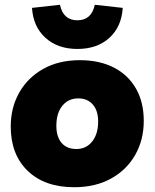

<svg xmlns="http://www.w3.org/2000/svg" viewBox="-20 -773 647 804"><path d="M314 -521Q397 -521 457 -490Q517 -459 549.5 -402Q582 -345 582 -267Q582 -187 546 -124Q510 -61 444.5 -25Q379 11 291 11Q167 11 96 -57.5Q25 -126 25 -243Q25 -323 61 -386Q97 -449 162 -485Q227 -521 314 -521ZM300 -149Q341 -149 366 -180.5Q391 -212 391 -264Q391 -310 368.5 -335.5Q346 -361 308 -361Q266 -361 241 -330Q216 -299 216 -246Q216 -200 238 -174.5Q260 -149 300 -149ZM377 -753 494 -740Q489 -661 438 -614.5Q387 -568 304 -568Q222 -568 170.5 -614.5Q119 -661 114 -740L231 -753Q245 -688 304 -688Q363 -688 377 -753Z"/></svg>

Font: Livvic Black
Style: Regular
Weight: 900
Designer: Jacques Le Bailly, Baron von Fonthausen
Version: Version 1.001; ttfautohint (v1.8.2)